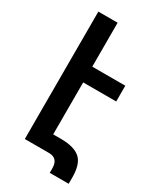

<svg xmlns="http://www.w3.org/2000/svg" viewBox="-212 -832 831 992"><g transform="rotate(30 203.5 -336.5)"><path d="M265 60V87H378V50Q378 -31 342 -62.5Q306 -94 228 -94H181V-404H378V-498H181V-760H66V0H210Q265 0 265 60Z"/></g></svg>

Font: Noto Sans Armenian Condensed Semi
Style: Regular
Weight: 600
Width: 3
Designer: Monotype Design Team
Foundry: Monotype Imaging Inc.
Version: Version 1.901